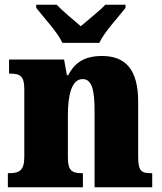

<svg xmlns="http://www.w3.org/2000/svg" viewBox="-20 -786 682 806"><path d="M242 -606H397C417 -651 478 -715 507 -753V-766H422C402 -744 347 -700 319 -676C291 -700 238 -744 218 -766H132V-753C161 -715 222 -651 242 -606ZM13 0H328V-59H324C283 -59 265 -69 265 -124V-303C265 -382 279 -454 327 -454C367 -454 377 -405 377 -320V0H619V-59H615C573 -59 560 -68 560 -129V-359C560 -493 508 -551 408 -551C325 -551 289 -514 266 -470H261L249 -536H18V-477H22C63 -477 82 -468 82 -413V-127C82 -68 59 -59 17 -59H13Z"/></svg>

Font: Noto Serif Sinhala SemiCondensed Black
Style: Regular
Weight: 900
Width: 4
Designer: Jelle Bosma - Monotype Design Team
Foundry: Monotype Imaging Inc.
Version: Version 2.007